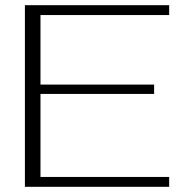

<svg xmlns="http://www.w3.org/2000/svg" viewBox="-20 -720 702 740"><path d="M76 -700H632V-662H136V-394H574V-358H136V-38H632V0H76Z"/></svg>

Font: Fahkwang ExtraLight
Style: Regular
Weight: 275
Designer: Suppakit Chalermlarp | Katatrad Co.,Ltd.
Foundry: Cadson Demak Co.,Ltd.
Version: Version 1.000; ttfautohint (v1.6)